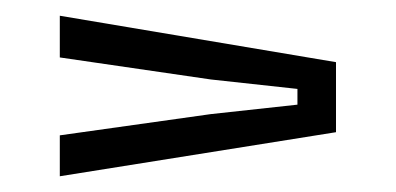

<svg xmlns="http://www.w3.org/2000/svg" viewBox="-20 -516 503 244"><path d="M56 -292V-344L248 -371L358 -383V-403L248 -415L56 -443V-496L407 -437V-348Z"/></svg>

Font: Big Shoulders Text Light
Style: Regular
Weight: 300
Designer: Patric King
Foundry: XO Type Co
Version: Version 1.000; ttfautohint (v1.8.2)